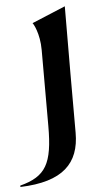

<svg xmlns="http://www.w3.org/2000/svg" viewBox="-105 -554 427 823"><g transform="rotate(-5 108.5 -142.5)"><path d="M91 -342V-15C91 148 60 200 -51 229V235C133 229 205 155 205 24V-231L206 -520L62 -460C65 -458 91 -414 91 -342Z"/></g></svg>

Font: Coconat Demi
Style: Regular
Weight: 400
Designer: Sara Lavazza
Foundry: Collletttivo
Version: Version 1.000;Glyphs 3.2 (3217)